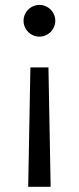

<svg xmlns="http://www.w3.org/2000/svg" viewBox="-20 -545 315 768"><path d="M182.6 202.1H92.8L101.6 -275.4H173.8ZM201.2 -461.9Q201.2 -444.8 192.6 -430.2Q184.1 -415.5 169.4 -407Q154.8 -398.4 137.7 -398.4Q120.6 -398.4 106 -407Q91.3 -415.5 82.8 -430.2Q74.2 -444.8 74.2 -461.9Q74.2 -479 82.8 -493.7Q91.3 -508.3 106 -516.8Q120.6 -525.4 137.7 -525.4Q154.8 -525.4 169.4 -516.8Q184.1 -508.3 192.6 -493.7Q201.2 -479 201.2 -461.9Z"/></svg>

Font: Reddit Sans A
Style: Regular
Weight: 400
Designer: Stephen Hutchings
Foundry: Reddit
Version: Version 1.013